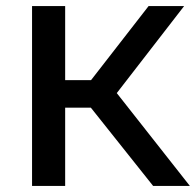

<svg xmlns="http://www.w3.org/2000/svg" viewBox="-20 -615 648 635"><path d="M486.5 0 245 -303.5 471.5 -595H589L354.5 -292L356.5 -319.5L608 0ZM86 0V-595H195.5V0ZM179 -259V-350H291.5V-259Z"/></svg>

Font: Encode Sans SC SemiExpanded Medium
Style: Regular
Weight: 500
Width: 6
Designer: Multiple Designers
Foundry: Impallari Type
Version: Version 3.002